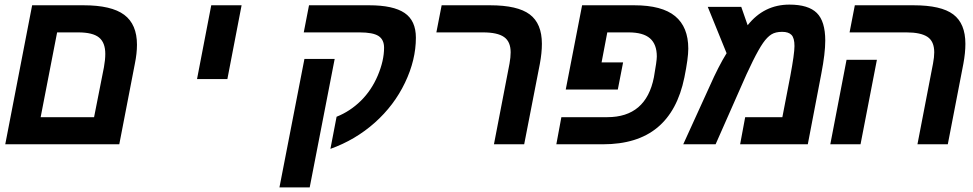

<svg xmlns="http://www.w3.org/2000/svg" viewBox="-20 -629 4241 837"><path d="M500 0H2.9L120.1 -606H344.2Q465.8 -606 521.5 -564.5Q577.1 -522.9 577.1 -434.1Q577.1 -396 567.9 -351.1ZM229 -487.8 157.2 -118.2H390.1L433.1 -335.9Q439 -368.7 439 -394Q439 -443.4 411.6 -465.6Q384.3 -487.8 320.8 -487.8Z M900.9 -606H1033.2L971.2 -284.2H838.9Z M1439 -372.1 1330.1 188H1198.2L1307.1 -372.1ZM1327.1 -606H1589.4Q1694.3 -606 1743.7 -572.5Q1793 -539.1 1793 -464.8Q1793 -367.7 1745.6 -268.6Q1698.2 -169.4 1613.8 -94.2Q1529.3 -19 1420.4 20L1447.3 -120.1Q1506.3 -143.6 1553 -189.5Q1599.6 -235.4 1627 -300Q1654.3 -364.7 1654.3 -420.9Q1654.3 -456.5 1629.9 -472.2Q1605.5 -487.8 1547.4 -487.8H1304.2Z M2265.1 0H2133.3L2201.2 -352.1Q2206.1 -379.4 2206.1 -400.9Q2206.1 -447.3 2177.5 -467.5Q2148.9 -487.8 2085.4 -487.8H1882.3L1905.3 -606H2116.2Q2236.3 -606 2289.3 -566.2Q2342.3 -526.4 2342.3 -438Q2342.3 -398.4 2333.5 -351.1Z M2843.3 -382.8Q2843.3 -436 2813.5 -461.9Q2783.7 -487.8 2720.2 -487.8H2627.4L2602.5 -356.9H2696.3L2673.3 -238.8H2446.3L2517.6 -606H2744.6Q2865.7 -606 2923.1 -558.6Q2980.5 -511.2 2980.5 -417Q2980.5 -375 2963.4 -291Q2933.6 -145.5 2845.7 -72.8Q2757.8 0 2608.4 0H2405.3L2427.2 -118.2H2627.4Q2796.4 -118.2 2830.6 -292Q2843.3 -363.3 2843.3 -382.8Z M3421.4 -608.9Q3503.9 -608.9 3540.8 -572.5Q3577.6 -536.1 3577.6 -452.1Q3577.6 -396.5 3560.5 -308.1L3501.5 0H3206.5L3228.5 -118.2H3390.6L3425.3 -297.9Q3443.4 -394.5 3443.4 -428.2Q3443.4 -463.4 3430.4 -476.8Q3417.5 -490.2 3389.6 -490.2Q3360.8 -490.2 3342.8 -479Q3324.7 -467.8 3306.4 -441.7Q3288.1 -415.5 3261.7 -362.5Q3235.4 -309.6 3204.6 -237.8L3099.6 0H2958.5L3073.7 -252.9Q3112.3 -340.3 3147.5 -397L3065.4 -599.1H3211.4L3239.3 -519Q3310.5 -608.9 3421.4 -608.9Z M3731.4 0H3599.6L3670.4 -368.2H3802.7ZM4111.8 0H3979.5L4047.4 -352.1Q4052.7 -380.4 4052.7 -400.9Q4052.7 -448.7 4023.2 -468.3Q3993.7 -487.8 3931.6 -487.8H3683.6L3706.5 -606H3962.4Q4083 -606 4135.7 -566.2Q4188.5 -526.4 4188.5 -438Q4188.5 -398.4 4179.7 -351.1Z"/></svg>

Font: Cousine
Style: Bold Italic
Weight: 700
Italic angle: -12°
Monospace: yes
Designer: Steve Matteson
Foundry: Ascender Corporation
Version: Version 1.20